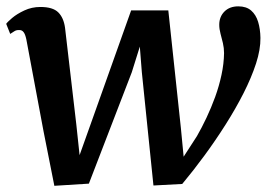

<svg xmlns="http://www.w3.org/2000/svg" viewBox="-22 -590 868 620"><path d="M153.5 10 118.5 -166.5 63 -463Q59.5 -479.5 54.2 -486.2Q49 -493 41 -493Q31 -493.5 24.5 -489.2Q18 -485 11 -480.5L-2 -513Q1.5 -518.5 17 -531.8Q32.5 -545 56.5 -556.2Q80.5 -567.5 108.5 -567.5Q148.5 -567.5 166 -550.2Q183.5 -533 188 -500.5L224.5 -187.5L235 -89L276 -204L401.5 -556.5H521.5L562 -177.5L571 -84L614 -150.5Q629.5 -177.5 644.8 -209.8Q660 -242 672.8 -277Q685.5 -312 693.2 -348Q701 -384 701.5 -418.5Q701.5 -435 697.8 -450.8Q694 -466.5 690 -481.5Q686 -496.5 686 -510Q686 -536 702.8 -552.8Q719.5 -569.5 747.5 -569.5Q773.5 -569.5 789 -556Q804.5 -542.5 811.5 -519.5Q818.5 -496.5 819 -467.5Q819.5 -430.5 804.8 -385Q790 -339.5 764.5 -289.2Q739 -239 706.5 -187.8Q674 -136.5 638 -87.5Q602 -38.5 566.5 4L473.5 9L436 -357L429.5 -439.5L403.5 -356.5L265 3Z"/></svg>

Font: Merriweather Light 18pt SemiBold
Style: Italic
Weight: 600
Italic angle: -7.8°
Version: Version 2.101